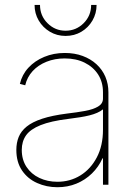

<svg xmlns="http://www.w3.org/2000/svg" viewBox="-20 -762 554 792"><path d="M216.8 10.3Q171.9 10.3 133.1 -7.1Q94.2 -24.4 70.8 -58.8Q47.4 -93.3 47.4 -143.6Q47.4 -172.9 57.1 -197Q66.9 -221.2 90.1 -240Q113.3 -258.8 153.8 -272.2Q194.3 -285.6 255.9 -293.5Q296.9 -298.3 330.6 -304.4Q364.3 -310.5 384.5 -322.5Q404.8 -334.5 404.8 -355.5V-381.3Q404.8 -423.3 384.8 -454.6Q364.7 -485.8 329.3 -503.4Q293.9 -521 247.1 -521Q206.1 -521 171.9 -507.3Q137.7 -493.7 114.7 -468.8Q91.8 -443.8 84 -410.2L62 -416Q70.8 -454.1 97.2 -482.7Q123.5 -511.2 162.4 -527.3Q201.2 -543.5 247.1 -543.5Q288.1 -543.5 321 -531.2Q354 -519 377.9 -497.1Q401.9 -475.1 414.6 -445.6Q427.2 -416 427.2 -381.3V0H404.8V-108.9H402.8Q386.7 -73.2 359.1 -46.4Q331.5 -19.5 295.4 -4.6Q259.3 10.3 216.8 10.3ZM216.8 -12.2Q269 -12.2 311.5 -38.3Q354 -64.5 379.4 -112.8Q404.8 -161.1 404.8 -227.1V-311Q394.5 -302.7 380.6 -296.6Q366.7 -290.5 349.1 -286.1Q331.5 -281.7 309.8 -278.3Q288.1 -274.9 261.7 -271.5Q189.5 -262.7 147.5 -245.8Q105.5 -229 87.6 -203.9Q69.8 -178.7 69.8 -143.6Q69.8 -103 89.4 -73.5Q108.9 -43.9 142.3 -28.1Q175.8 -12.2 216.8 -12.2ZM250.5 -613.8Q214.8 -613.8 185.8 -631.1Q156.7 -648.4 139.6 -677.5Q122.6 -706.5 122.6 -741.7H145Q145 -697.3 176 -666.3Q207 -635.3 250.5 -635.3Q293.9 -635.3 325 -666.3Q356 -697.3 356 -741.7H378.4Q378.4 -706.5 361.3 -677.2Q344.2 -647.9 315.4 -630.9Q286.6 -613.8 250.5 -613.8Z"/></svg>

Font: Inter 20pt Thin
Style: Regular
Weight: 250
Version: Version 4.001;git-66647c0bb